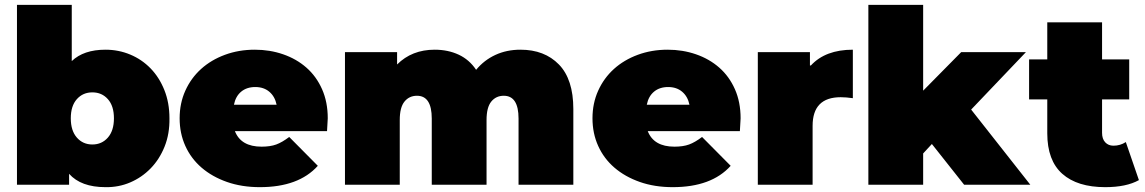

<svg xmlns="http://www.w3.org/2000/svg" viewBox="-20 -762 4725 792"><path d="M679 -274Q680 -210 659 -157.5Q638 -105 601.5 -67.5Q565 -30 517 -9.5Q469 11 415 10Q314 10 265 -45V0H50V-742H276V-510Q325 -557 415 -557Q469 -557 517 -537Q565 -517 601 -480Q637 -443 658 -390.5Q679 -338 679 -274ZM450 -274Q450 -325 425 -353Q400 -381 361 -381Q322 -381 297 -353Q272 -325 272 -274Q272 -223 297 -194.5Q322 -166 361 -166Q400 -166 425 -194.5Q450 -223 450 -274Z M1329 -221H949Q974 -157 1059 -157Q1095 -157 1119.5 -166Q1144 -175 1173 -197L1291 -78Q1212 10 1052 10Q977 10 916 -11.5Q855 -33 811.5 -70.5Q768 -108 744.5 -160Q721 -212 721 -274Q721 -336 744.5 -388Q768 -440 809.5 -477.5Q851 -515 908 -536Q965 -557 1031 -557Q1093 -557 1148 -538Q1203 -519 1244 -483Q1285 -447 1308.5 -394Q1332 -341 1332 -274Q1332 -269 1329 -221ZM945 -330H1121Q1114 -364 1091 -383.5Q1068 -403 1033 -403Q998 -403 975 -384Q952 -365 945 -330Z M2345 -312V0H2119V-273Q2119 -367 2058 -367Q2026 -367 2006.5 -343Q1987 -319 1987 -267V0H1761V-273Q1761 -367 1700 -367Q1668 -367 1648.5 -343Q1629 -319 1629 -267V0H1403V-547H1618V-496Q1679 -557 1773 -557Q1828 -557 1872 -536.5Q1916 -516 1944 -474Q1977 -514 2023.5 -535.5Q2070 -557 2127 -557Q2226 -557 2285.5 -496Q2345 -435 2345 -312Z M3032 -221H2652Q2677 -157 2762 -157Q2798 -157 2822.5 -166Q2847 -175 2876 -197L2994 -78Q2915 10 2755 10Q2680 10 2619 -11.5Q2558 -33 2514.5 -70.5Q2471 -108 2447.5 -160Q2424 -212 2424 -274Q2424 -336 2447.5 -388Q2471 -440 2512.5 -477.5Q2554 -515 2611 -536Q2668 -557 2734 -557Q2796 -557 2851 -538Q2906 -519 2947 -483Q2988 -447 3011.5 -394Q3035 -341 3035 -274Q3035 -269 3032 -221ZM2648 -330H2824Q2817 -364 2794 -383.5Q2771 -403 2736 -403Q2701 -403 2678 -384Q2655 -365 2648 -330Z M3325 -492Q3385 -557 3498 -557V-357Q3484 -359 3471.5 -360Q3459 -361 3448 -361Q3332 -361 3332 -243V0H3106V-547H3321V-492Z M3824 -168 3788 -129V0H3562V-742H3788V-388L3945 -547H4212L3986 -310L4230 0H3957Z M4678 -19Q4626 10 4539 10Q4424 10 4362 -45Q4300 -100 4300 -212V-352H4225V-517H4300V-670H4526V-517H4638V-352H4526V-214Q4526 -189 4539 -175Q4552 -161 4573 -161Q4601 -161 4624 -176Z"/></svg>

Font: CMG Sans Black
Style: Regular
Weight: 900
Designer: Julieta Ulanovsky
Foundry: Julieta Ulanovsky
Version: Version 7.200